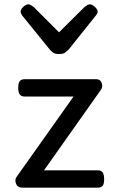

<svg xmlns="http://www.w3.org/2000/svg" viewBox="-20 -865 535 885"><path d="M83 0Q61 0 54 -18Q47 -36 56 -49L319 -420H94Q79 -420 71.5 -429Q64 -438 64 -460Q64 -483 71.5 -491.5Q79 -500 94 -500H423Q436 -500 443 -492Q450 -484 451 -472.5Q452 -461 445 -451L183 -80H431Q446 -80 453 -70.5Q460 -61 460 -38Q460 -17 453 -8.5Q446 0 431 0ZM395 -845Q404 -845 417 -833.5Q430 -822 430 -811Q430 -809 429 -805.5Q428 -802 423 -795L296 -636Q290 -630 281 -623Q272 -616 252 -616Q233 -616 224 -623Q215 -630 210 -636L81 -795Q77 -802 76 -805.5Q75 -809 75 -811Q75 -822 87.5 -833.5Q100 -845 110 -845Q116 -845 122 -841.5Q128 -838 135 -833L252 -716L370 -833Q376 -838 382 -841.5Q388 -845 395 -845Z"/></svg>

Font: Playwrite HR Lijeva
Style: Regular
Weight: 400
Designer: Veronika Burian, José Scaglione
Foundry: TypeTogether
Version: Version 1.002